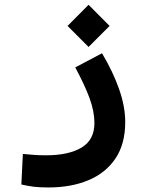

<svg xmlns="http://www.w3.org/2000/svg" viewBox="-20 -557 626 816"><path d="M186.5 239.7Q147.5 239.7 122.8 236.6Q98.1 233.4 70.8 227.1L77.1 97.2Q105 99.6 124.5 101.3Q144 103 176.8 103Q270.5 103 325.9 70.6Q381.3 38.1 381.3 -34.2Q381.3 -83.5 360.6 -139.9Q339.8 -196.3 299.8 -270.5L413.6 -330.6Q460.4 -252 486.3 -178Q512.2 -104 512.2 -38.1Q512.2 55.2 470.5 116.9Q428.7 178.7 355.2 209.2Q281.7 239.7 186.5 239.7ZM356.4 -357.4 267.1 -446.8 356.4 -536.6 445.8 -446.8Z"/></svg>

Font: Cascadia Code PL
Style: Bold
Weight: 700
Monospace: yes
Designer: Aaron Bell
Foundry: Saja Typeworks
Version: Version 2404.023; ttfautohint (v1.8.4)